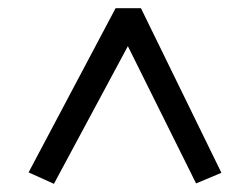

<svg xmlns="http://www.w3.org/2000/svg" viewBox="-20 -770 612 470"><path d="M522 -347 460 -321 293 -657 112 -320 50 -348 263 -750H325Z"/></svg>

Font: HansKendrickRegular
Style: Regular
Weight: 400
Designer: Alfredo Marco Pradil
Foundry: Hanken Studio
Version: Version 1.000;PS 001.001;hotconv 1.0.56